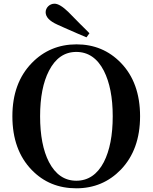

<svg xmlns="http://www.w3.org/2000/svg" viewBox="-20 -1000 826 1039"><path d="M393 19C489 19 569 -15 634 -82C703 -154 738 -250 738 -371C738 -492 703 -589 634 -660C569 -727 489 -760 394 -760C298 -760 217 -726 152 -659C82 -587 47 -491 47 -371C47 -249 82 -152 152 -80C216 -14 296 19 393 19ZM393 -22C329 -22 280 -56 245 -123C213 -185 197 -268 197 -371C197 -473 213 -555 245 -617C280 -685 329 -719 393 -719C457 -719 507 -685 542 -617C574 -554 590 -472 590 -371C590 -268 574 -186 542 -123C507 -56 457 -22 393 -22ZM464 -820C453 -831 437 -848 414 -870C385 -899 363 -921 349 -936C319 -965 294 -980 275 -980C248 -980 227 -958 227 -934C227 -908 248 -886 290 -867C299 -863 312 -857 330 -849C382 -826 421 -809 448 -798Z"/></svg>

Font: AllPunType Bold
Style: Regular
Weight: 700
Version: 1.0